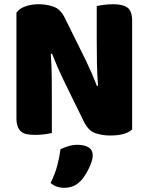

<svg xmlns="http://www.w3.org/2000/svg" viewBox="-20 -635 705 911"><path d="M607 -21Q593 -7 566.5 0.5Q540 8 503 8Q466 8 433 -3Q400 -14 379 -56L280 -258Q265 -289 253 -316.5Q241 -344 227 -380L221 -379Q225 -325 225.5 -269Q226 -213 226 -159V-4Q215 -1 192.5 2Q170 5 148 5Q126 5 109 2Q92 -1 81 -10Q70 -19 64 -34.5Q58 -50 58 -75V-575Q72 -595 101 -605Q130 -615 163 -615Q200 -615 233.5 -603.5Q267 -592 287 -551L387 -349Q402 -318 414 -290.5Q426 -263 440 -227L445 -228Q441 -282 440 -336Q439 -390 439 -444V-606Q450 -609 472.5 -612Q495 -615 517 -615Q561 -615 584 -599.5Q607 -584 607 -535ZM363 223Q346 241 326.5 248.5Q307 256 284 256Q246 256 220 233Q241 191 251.5 151.5Q262 112 267 73Q283 65 304.5 58.5Q326 52 348 52Q380 52 400 64Q420 76 420 104Q420 116 414.5 132.5Q409 149 401 165.5Q393 182 383 197.5Q373 213 363 223Z"/></svg>

Font: Baloo Paaji
Style: Regular
Weight: 400
Designer: Shuchita Grover and Ek Type
Foundry: Ek Type
Version: Version 1.443;PS 1.000;hotconv 16.6.51;makeotf.lib2.5.65220;